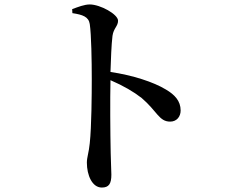

<svg xmlns="http://www.w3.org/2000/svg" viewBox="-20 -796 1040 862"><path d="M744 -250C774 -250 791 -273 791 -300C791 -343 764 -371 725 -394C669 -428 576 -458 476 -473C478 -531 480 -593 485 -635C490 -670 510 -678 510 -703C510 -732 430 -776 383 -776C359 -776 331 -765 304 -755L305 -737C351 -730 378 -721 383 -688C390 -641 392 -523 392 -441C392 -374 391 -227 383 -153C379 -111 370 -90 370 -66C370 -9 394 46 437 46C469 46 480 29 480 -12C480 -27 478 -59 477 -108C475 -203 474 -348 476 -436C536 -410 580 -384 616 -356C686 -296 694 -250 744 -250Z"/></svg>

Font: GenKiMin2 TW SB
Style: Regular
Weight: 600
Version: Version 2.100;PS 2.1;hotconv 16.6.51;makeotf.lib2.5.65220 DE